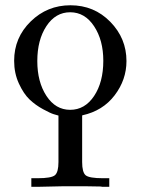

<svg xmlns="http://www.w3.org/2000/svg" viewBox="-20 -714 540 736"><path d="M34.2 -481Q34.2 -569.8 97.7 -631.8Q161.1 -693.8 250 -693.8Q340.8 -693.8 402.8 -630.4Q464.8 -566.9 464.8 -480Q464.8 -408.2 419.4 -348.6Q374 -289.1 295.9 -272L294.9 -271V-92.8Q294.9 -53.7 308.3 -42.2Q321.8 -30.8 375 -30.8H398.9V2H100.1V-30.8H124Q177.2 -30.8 190.7 -42.5Q204.1 -54.2 204.1 -92.8V-271Q197.3 -272.9 185.5 -276.4Q173.8 -279.8 145 -295.4Q116.2 -311 93.5 -332.5Q70.8 -354 52.5 -393.6Q34.2 -433.1 34.2 -481ZM123 -480Q123 -399.9 158 -346.4Q192.9 -293 249 -293Q305.2 -293 340.6 -345.9Q376 -398.9 376 -481Q376 -560.1 340.6 -613.5Q305.2 -667 249 -667Q192.9 -667 158 -614Q123 -561 123 -480ZM129.9 1H369.1V0L309.1 -1H221.2Z"/></svg>

Font: CMU Serif Upright Italic
Style: UprightItalic
Weight: 500
Version: Version 0.7.0